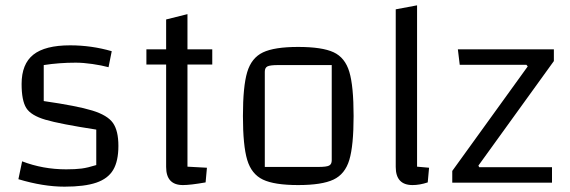

<svg xmlns="http://www.w3.org/2000/svg" viewBox="-20 -685 2137 720"><path d="M243 -515Q323 -515 399 -493L387 -433Q361 -440 326.5 -445Q292 -450 264 -450Q202 -450 144 -441V-306Q269 -288 326 -270.5Q383 -253 403.5 -224Q424 -195 424 -138Q424 -81 404.5 -48Q385 -15 341 0Q297 15 222 15Q142 15 49 -13L63 -80Q141 -50 228 -50Q263 -50 286 -53Q309 -56 341 -66V-199Q205 -220 150.5 -236Q96 -252 78.5 -280Q61 -308 61 -370Q61 -445 105 -480Q149 -515 243 -515Z M683 -443V-60Q747 -56 756 -56L751 -1Q694 9 666 9Q603 9 603 -59V-443H529V-500H603V-612L683 -632V-500H776V-443Z M891 -250Q891 -361 907 -414.5Q923 -468 966 -488.5Q1009 -509 1098 -509Q1188 -509 1231 -489Q1274 -469 1290 -415.5Q1306 -362 1306 -250Q1306 -139 1290 -85.5Q1274 -32 1230.5 -11.5Q1187 9 1098 9Q1009 9 966 -11.5Q923 -32 907 -85.5Q891 -139 891 -250ZM1174 -59Q1204 -59 1214 -64Q1224 -69 1224 -84V-441H1023Q993 -441 983 -436Q973 -431 973 -416V-59Z M1589 -56 1584 -1Q1554 9 1527 9Q1464 9 1464 -59V-650L1544 -665V-60Z M1954 -442H1704L1697 -500H2057V-456L1774 -64L1777 -58H2050V0H1676V-44L1959 -436Z"/></svg>

Font: Changa Light
Style: Regular
Weight: 300
Designer: Eduardo Rodriguez Tunni
Foundry: Eduardo Rodriguez Tunni
Version: Version 2.002; ttfautohint (v1.5) -l 8 -r 50 -G 110 -x 14 -H